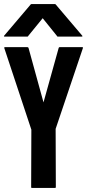

<svg xmlns="http://www.w3.org/2000/svg" viewBox="-24 -929 446 949"><path d="M133 0Q130 0 130 -4L131 -288L-3 -692Q-4 -696 0 -696H111Q116 -696 117 -692L191 -423L266 -692Q267 -696 271 -696H383Q387 -696 386 -692L251 -292L252 -4Q252 0 248 0ZM0 -748Q-6 -748 -4 -752L126 -905Q128 -909 132 -909H247Q251 -909 253 -905L383 -752Q385 -748 379 -748H262Q258 -748 257 -752L187 -839L116 -752Q115 -748 111 -748Z"/></svg>

Font: Staatliches
Style: Regular
Weight: 400
Designer: Brian LaRossa & Erica Carras
Foundry: Type Brut Foundry
Version: Version 1.000; ttfautohint (v1.8.2) -l 8 -r 50 -G 200 -x 14 